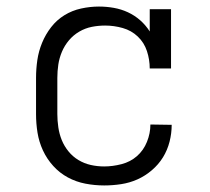

<svg xmlns="http://www.w3.org/2000/svg" viewBox="-20 -558 640 586"><path d="M298 8Q269 8 240.5 2.5Q212 -3 187 -16.5Q162 -30 142.5 -51.5Q123 -73 111 -99Q99 -125 94.5 -153Q90 -181 90 -210V-320Q90 -348 94 -375Q98 -402 108.5 -427.5Q119 -453 136 -475Q153 -497 176.5 -511.5Q200 -526 227.5 -532Q255 -538 282 -538Q305 -538 327.5 -534Q350 -530 370.5 -520.5Q391 -511 408 -496Q425 -481 437 -462V-530H502V-349H437Q437 -376 428.5 -402Q420 -428 400.5 -446.5Q381 -465 354.5 -472.5Q328 -480 301 -480Q280 -480 260 -476Q240 -472 222 -461.5Q204 -451 190.5 -435Q177 -419 169 -400Q161 -381 158 -361Q155 -341 155 -320V-210Q155 -190 158 -169.5Q161 -149 168.5 -130.5Q176 -112 189 -96Q202 -80 219.5 -69.5Q237 -59 257 -54.5Q277 -50 298 -50Q324 -50 351 -57Q378 -64 398 -81.5Q418 -99 428.5 -125Q439 -151 439 -178L504 -177Q504 -151 497.5 -125.5Q491 -100 477.5 -78Q464 -56 443.5 -38.5Q423 -21 399.5 -10.5Q376 0 350 4Q324 8 298 8Z"/></svg>

Font: Iosevka Slab Light Extended
Style: Regular
Weight: 300
Width: 7
Monospace: yes
Designer: Belleve Invis
Foundry: Belleve Invis
Version: Version 11.1.0; ttfautohint (v1.8.3)